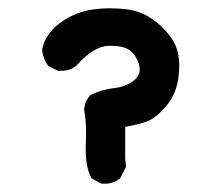

<svg xmlns="http://www.w3.org/2000/svg" viewBox="-20 -440 540 465"><path d="M187.5 -80.1 188.5 -117.2Q188.5 -150.4 183.6 -174.8Q185.5 -188.5 189.5 -196.3Q193.4 -204.1 199.2 -210Q227.5 -223.6 255.9 -226.6Q286.1 -229.5 306.6 -247.1Q318.4 -257.8 318.4 -271.5Q318.4 -286.1 308.6 -301.8Q297.9 -320.3 279.3 -325.2Q266.6 -329.1 250 -329.1Q247.1 -329.1 242.2 -329.1Q206.1 -327.1 165 -281.2Q150.4 -268.6 128.9 -268.6Q125 -268.6 120.1 -268.6L96.7 -280.3Q84 -297.9 82 -319.3Q88.9 -356.4 122.6 -382.3Q156.2 -408.2 198.2 -416Q222.7 -419.9 244.6 -419.9Q266.6 -419.9 287.1 -417.5Q307.6 -415 329.1 -405.3Q351.6 -394.5 373 -374Q403.3 -343.8 410.2 -314.5Q414.1 -298.8 414.1 -281.2Q414.1 -263.7 411.1 -246.1Q404.3 -203.1 372.1 -171.9Q350.6 -149.4 328.1 -143.1Q305.7 -136.7 283.2 -132.8V-56.6L285.2 -36.1L271.5 -8.8Q255.9 4.9 234.4 4.9Q231.4 4.9 225.6 4.9L202.1 -7.8L200.2 -10.7Q187.5 -36.1 187.5 -80.1Z"/></svg>

Font: JasonHandwriting2
Style: SemiBold
Weight: 600
Version: Version 1.04.7